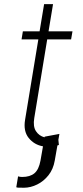

<svg xmlns="http://www.w3.org/2000/svg" viewBox="-20 -696 398 922"><path d="M194.6 -39.8 265.3 -52.9 260.3 -24.5 262.8 0Q259.2 1.4 255.7 2.5L242.9 75.3Q235.8 116.5 212.9 145.4Q190 174.4 158.7 189.8Q127.5 205.3 94.8 205.6Q91.6 205.6 88.4 205.4Q85.2 205.3 81.7 205.3Q74.6 205.3 68 205.1Q61.4 204.9 58.2 203.1L66.8 150.9Q76 153.8 86.3 153.8Q124.3 153.8 145.4 136Q166.5 118.3 174.4 75.3L186.4 6.7Q144.2 -0.7 117.7 -33.6Q91.3 -66.4 100.5 -121.1L164.1 -506.7H83.5L89.8 -545.5H170.1L191.8 -676.1H234.7L213.1 -545.5H328.1L321.4 -506.7H206.7L144.5 -128.9Q137.8 -88.8 152.7 -66.1Q167.6 -43.3 193.9 -36.6Z"/></svg>

Font: Inter UI Extra Light
Style: Italic
Weight: 200
Italic angle: -9.39999°
Designer: Rasmus Andersson
Foundry: rsms
Version: 3.2;8d6f07862